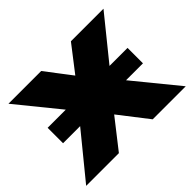

<svg xmlns="http://www.w3.org/2000/svg" viewBox="-141 -686 863 863"><g transform="rotate(-45 290.5 -254.0)"><path d="M-26 0 188 -262 -12 -508H196L290 -385L385 -508H592L393 -262L607 0H397L290 -138L182 0ZM36 -209V-307H544V-209Z"/></g></svg>

Font: Mulish Black
Style: Regular
Weight: 900
Designer: Vernon Adams
Foundry: Vernon Adams
Version: Version 3.603; ttfautohint (v1.8.3)